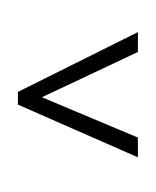

<svg xmlns="http://www.w3.org/2000/svg" viewBox="-20 -734 612 754"><path d="M521.5 -116.2 50.3 -323.2V-373L521.5 -607.9V-529.8L144.5 -352.1L521.5 -193.8ZM283.2 0ZM288.6 -714.4Z"/></svg>

Font: Noto Sans Tamil
Style: Regular
Weight: 400
Designer: Monotype Design team
Foundry: Monotype Imaging Inc.
Version: Version 1.06 uh